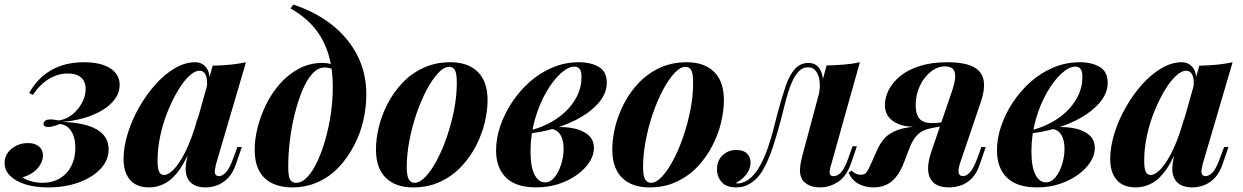

<svg xmlns="http://www.w3.org/2000/svg" viewBox="-50 -802 5413 836"><path d="M135 -6Q178 -6 210 -25Q242 -44 260 -78.5Q278 -113 278 -158Q278 -204 259.5 -232Q241 -260 209 -262Q197 -256 183.5 -252.5Q170 -249 160 -249Q150 -249 144 -253Q138 -257 140 -266Q142 -274 149 -278Q156 -282 171 -282Q184 -282 191 -280Q198 -278 208 -278Q237 -282 263 -302Q289 -322 306 -352.5Q323 -383 323 -414Q323 -447 303 -464.5Q283 -482 245 -482Q204 -482 165 -459.5Q126 -437 93 -389L77 -397Q113 -462 173 -496.5Q233 -531 315 -531Q388 -531 429.5 -505Q471 -479 471 -432Q471 -392 440 -358Q409 -324 353 -301Q297 -278 222 -271Q321 -268 372 -238Q423 -208 423 -152Q423 -104 387.5 -66.5Q352 -29 292.5 -7.5Q233 14 160 14Q102 14 59.5 0.5Q17 -13 -6.5 -37Q-30 -61 -30 -92Q-30 -129 0 -154Q30 -179 72 -179Q102 -179 119.5 -164.5Q137 -150 137 -125Q137 -105 125.5 -85.5Q114 -66 94 -51.5Q74 -37 48 -30Q57 -23 71 -17.5Q85 -12 102 -9Q119 -6 135 -6Z M664 -40Q680 -40 699 -57Q718 -74 738 -106.5Q758 -139 777 -186Q796 -233 812 -295L790 -186Q765 -112 735 -68Q705 -24 671 -5Q637 14 600 14Q544 14 516 -19Q488 -52 488 -109Q488 -163 506.5 -222Q525 -281 556.5 -336Q588 -391 627.5 -435Q667 -479 711.5 -505Q756 -531 799 -531Q832 -531 850 -505Q868 -479 861 -424L850 -418Q855 -454 846.5 -474Q838 -494 818 -494Q798 -494 773.5 -471Q749 -448 725 -408Q701 -368 680.5 -317.5Q660 -267 648 -211.5Q636 -156 636 -102Q636 -68 643 -54Q650 -40 664 -40ZM876 -516Q919 -517 954 -520.5Q989 -524 1021 -531L890 -85Q887 -72 885.5 -60.5Q884 -49 888.5 -42Q893 -35 904 -35Q917 -35 933 -50.5Q949 -66 966 -114L984 -162H1003L978 -89Q964 -48 942 -26Q920 -4 895 5Q870 14 846 14Q794 14 772 -17Q757 -39 758.5 -71.5Q760 -104 772 -146Z M1399 -421Q1399 -510 1377 -575Q1355 -640 1314 -686.5Q1273 -733 1215 -765L1227 -782Q1320 -752 1392 -696.5Q1464 -641 1504.5 -563.5Q1545 -486 1545 -390Q1545 -335 1532 -278Q1519 -221 1492 -169Q1465 -117 1426.5 -75.5Q1388 -34 1336 -10Q1284 14 1221 14Q1175 14 1138 -2.5Q1101 -19 1080 -55.5Q1059 -92 1059 -151Q1059 -197 1072 -248Q1085 -299 1109.5 -348.5Q1134 -398 1170 -438.5Q1206 -479 1252.5 -503.5Q1299 -528 1354 -528Q1383 -528 1399.5 -519Q1416 -510 1431 -494L1424 -482Q1415 -495 1398 -501.5Q1381 -508 1363 -508Q1334 -508 1309.5 -480.5Q1285 -453 1266 -407Q1247 -361 1233 -304.5Q1219 -248 1212 -189Q1205 -130 1205 -77Q1205 -35 1213 -20.5Q1221 -6 1239 -6Q1265 -6 1289 -32Q1313 -58 1333 -101.5Q1353 -145 1368 -199Q1383 -253 1391 -310.5Q1399 -368 1399 -421Z M1906 -511Q1883 -511 1857.5 -483.5Q1832 -456 1807.5 -410Q1783 -364 1763.5 -307Q1744 -250 1732.5 -189.5Q1721 -129 1721 -74Q1721 -38 1729.5 -22Q1738 -6 1755 -6Q1778 -6 1803 -32.5Q1828 -59 1852 -104Q1876 -149 1895.5 -205.5Q1915 -262 1927 -323Q1939 -384 1939 -441Q1939 -483 1930.5 -497Q1922 -511 1906 -511ZM1587 -151Q1587 -197 1599.5 -249Q1612 -301 1638 -351Q1664 -401 1702.5 -441.5Q1741 -482 1793.5 -506.5Q1846 -531 1911 -531Q1988 -531 2030.5 -489Q2073 -447 2073 -366Q2073 -320 2060.5 -268Q2048 -216 2022 -166Q1996 -116 1957.5 -75.5Q1919 -35 1866.5 -10.5Q1814 14 1749 14Q1672 14 1629.5 -28Q1587 -70 1587 -151Z M2323 -8Q2347 -8 2365 -30.5Q2383 -53 2393.5 -86.5Q2404 -120 2404 -154Q2404 -194 2389 -216.5Q2374 -239 2350 -240L2344 -246Q2391 -252 2435 -245.5Q2479 -239 2507.5 -217.5Q2536 -196 2536 -157Q2536 -127 2517 -97Q2498 -67 2464 -42Q2430 -17 2384 -1.5Q2338 14 2283 14Q2228 14 2189.5 -4Q2151 -22 2130.5 -58.5Q2110 -95 2110 -148Q2110 -199 2128 -252.5Q2146 -306 2179 -356Q2212 -406 2256.5 -445.5Q2301 -485 2355.5 -508Q2410 -531 2470 -531Q2523 -531 2557.5 -510.5Q2592 -490 2592 -442Q2592 -398 2561 -359.5Q2530 -321 2479 -291.5Q2428 -262 2366.5 -243.5Q2305 -225 2244 -220L2247 -232Q2291 -241 2333 -261.5Q2375 -282 2408.5 -312.5Q2442 -343 2462 -382.5Q2482 -422 2482 -468Q2482 -491 2474 -501.5Q2466 -512 2451 -512Q2424 -512 2391 -482Q2358 -452 2328 -400Q2298 -348 2279 -281.5Q2260 -215 2260 -143Q2260 -75 2277.5 -41.5Q2295 -8 2323 -8Z M2935 -511Q2912 -511 2886.5 -483.5Q2861 -456 2836.5 -410Q2812 -364 2792.5 -307Q2773 -250 2761.5 -189.5Q2750 -129 2750 -74Q2750 -38 2758.5 -22Q2767 -6 2784 -6Q2807 -6 2832 -32.5Q2857 -59 2881 -104Q2905 -149 2924.5 -205.5Q2944 -262 2956 -323Q2968 -384 2968 -441Q2968 -483 2959.5 -497Q2951 -511 2935 -511ZM2616 -151Q2616 -197 2628.5 -249Q2641 -301 2667 -351Q2693 -401 2731.5 -441.5Q2770 -482 2822.5 -506.5Q2875 -531 2940 -531Q3017 -531 3059.5 -489Q3102 -447 3102 -366Q3102 -320 3089.5 -268Q3077 -216 3051 -166Q3025 -116 2986.5 -75.5Q2948 -35 2895.5 -10.5Q2843 14 2778 14Q2701 14 2658.5 -28Q2616 -70 2616 -151Z M3569 -85Q3565 -73 3563 -61.5Q3561 -50 3564.5 -42.5Q3568 -35 3580 -35Q3597 -35 3612.5 -52Q3628 -69 3644 -114L3662 -165H3681L3655 -89Q3634 -32 3597.5 -9Q3561 14 3521 14Q3492 14 3472.5 4.5Q3453 -5 3443 -20Q3431 -41 3433.5 -69Q3436 -97 3444 -126L3549 -517Q3590 -518 3626.5 -521Q3663 -524 3694 -531ZM3164 -3Q3195 -6 3219 -28Q3243 -50 3261.5 -84.5Q3280 -119 3293.5 -158.5Q3307 -198 3317 -236Q3327 -274 3334 -303Q3353 -374 3370 -424.5Q3387 -475 3411 -501.5Q3435 -528 3470 -528Q3509 -528 3525 -491Q3541 -454 3527 -397L3516 -391Q3525 -444 3511.5 -476.5Q3498 -509 3469 -509Q3444 -509 3426.5 -490Q3409 -471 3395.5 -438Q3382 -405 3371 -362Q3360 -319 3348 -272Q3333 -216 3315 -161Q3297 -106 3272.5 -63Q3248 -20 3211 0Q3195 9 3180 11.5Q3165 14 3155 14Q3113 14 3092.5 -9Q3072 -32 3072 -65Q3072 -103 3096.5 -126Q3121 -149 3156 -149Q3187 -149 3202.5 -133.5Q3218 -118 3218 -94Q3218 -66 3199.5 -42.5Q3181 -19 3154 -5Q3155 -5 3158 -4Q3161 -3 3164 -3Z M4093 -399Q4108 -441 4109 -466Q4110 -491 4099 -502Q4088 -513 4065 -513Q4032 -513 4002.5 -489.5Q3973 -466 3955 -427.5Q3937 -389 3937 -342Q3937 -306 3953 -286Q3969 -266 4010 -266Q4025 -266 4041 -268Q4057 -270 4070 -273L4069 -257Q4044 -254 4006.5 -252Q3969 -250 3932 -250Q3873 -250 3838 -275Q3803 -300 3803 -345Q3803 -377 3819.5 -410Q3836 -443 3869.5 -470.5Q3903 -498 3954.5 -514.5Q4006 -531 4075 -531Q4145 -531 4184 -513Q4223 -495 4232 -456.5Q4241 -418 4220 -356L4128 -85Q4124 -70 4123.5 -59Q4123 -48 4128 -41.5Q4133 -35 4143 -35Q4157 -35 4172.5 -50.5Q4188 -66 4206 -114L4223 -162H4242L4217 -89Q4204 -48 4181.5 -25.5Q4159 -3 4133 5.5Q4107 14 4082 14Q4021 14 4000.5 -25Q3980 -64 4004 -138ZM3658 -59Q3667 -50 3677.5 -45.5Q3688 -41 3697 -41Q3715 -41 3723 -52Q3731 -63 3738 -79L3772 -155Q3792 -197 3821.5 -217Q3851 -237 3887.5 -244Q3924 -251 3963 -253Q3994 -255 4014 -258.5Q4034 -262 4059 -265L4053 -253Q4028 -248 4008 -244.5Q3988 -241 3971 -233.5Q3954 -226 3940 -210Q3926 -194 3913 -165L3889 -102Q3872 -56 3851 -31Q3830 -6 3806 4Q3782 14 3754 14Q3719 14 3690 -0.5Q3661 -15 3645 -50Z M4504 -8Q4528 -8 4546 -30.5Q4564 -53 4574.5 -86.5Q4585 -120 4585 -154Q4585 -194 4570 -216.5Q4555 -239 4531 -240L4525 -246Q4572 -252 4616 -245.5Q4660 -239 4688.5 -217.5Q4717 -196 4717 -157Q4717 -127 4698 -97Q4679 -67 4645 -42Q4611 -17 4565 -1.5Q4519 14 4464 14Q4409 14 4370.5 -4Q4332 -22 4311.5 -58.5Q4291 -95 4291 -148Q4291 -199 4309 -252.5Q4327 -306 4360 -356Q4393 -406 4437.5 -445.5Q4482 -485 4536.5 -508Q4591 -531 4651 -531Q4704 -531 4738.5 -510.5Q4773 -490 4773 -442Q4773 -398 4742 -359.5Q4711 -321 4660 -291.5Q4609 -262 4547.5 -243.5Q4486 -225 4425 -220L4428 -232Q4472 -241 4514 -261.5Q4556 -282 4589.5 -312.5Q4623 -343 4643 -382.5Q4663 -422 4663 -468Q4663 -491 4655 -501.5Q4647 -512 4632 -512Q4605 -512 4572 -482Q4539 -452 4509 -400Q4479 -348 4460 -281.5Q4441 -215 4441 -143Q4441 -75 4458.5 -41.5Q4476 -8 4504 -8Z M4960 -40Q4976 -40 4995 -57Q5014 -74 5034 -106.5Q5054 -139 5073 -186Q5092 -233 5108 -295L5086 -186Q5061 -112 5031 -68Q5001 -24 4967 -5Q4933 14 4896 14Q4840 14 4812 -19Q4784 -52 4784 -109Q4784 -163 4802.5 -222Q4821 -281 4852.5 -336Q4884 -391 4923.5 -435Q4963 -479 5007.5 -505Q5052 -531 5095 -531Q5128 -531 5146 -505Q5164 -479 5157 -424L5146 -418Q5151 -454 5142.5 -474Q5134 -494 5114 -494Q5094 -494 5069.5 -471Q5045 -448 5021 -408Q4997 -368 4976.5 -317.5Q4956 -267 4944 -211.5Q4932 -156 4932 -102Q4932 -68 4939 -54Q4946 -40 4960 -40ZM5172 -516Q5215 -517 5250 -520.5Q5285 -524 5317 -531L5186 -85Q5183 -72 5181.5 -60.5Q5180 -49 5184.5 -42Q5189 -35 5200 -35Q5213 -35 5229 -50.5Q5245 -66 5262 -114L5280 -162H5299L5274 -89Q5260 -48 5238 -26Q5216 -4 5191 5Q5166 14 5142 14Q5090 14 5068 -17Q5053 -39 5054.5 -71.5Q5056 -104 5068 -146Z"/></svg>

Font: Playfair Display
Style: Bold Italic
Weight: 700
Italic angle: -14°
Designer: Claus Eggers Sørensen
Foundry: Claus Eggers Sørensen
Version: Version 1.203